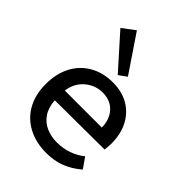

<svg xmlns="http://www.w3.org/2000/svg" viewBox="-211 -807 921 921"><g transform="rotate(45 249.5 -346.0)"><path d="M454 -52Q413 -17 369.5 -0.5Q326 16 274 16Q203 16 149.5 -12.5Q96 -41 67 -93Q38 -145 38 -217Q38 -287 65.5 -339.5Q93 -392 143.5 -421Q194 -450 260 -450Q323 -450 368 -423.5Q413 -397 438 -349.5Q463 -302 463 -237Q463 -227 462 -216Q461 -205 460 -194L124 -192Q127 -145 148 -114.5Q169 -84 202 -70Q235 -56 272 -56Q315 -56 351 -68.5Q387 -81 417 -105ZM376 -259Q375 -314 344 -347.5Q313 -381 261 -381Q210 -381 171 -347.5Q132 -314 125 -259ZM252 -491 101 -660 165 -708 292 -520Z"/></g></svg>

Font: Podkova Medium
Style: Regular
Weight: 500
Designer: Ilya Yudin
Foundry: Cyreal (www.cyreal.org)
Version: Version 2.103